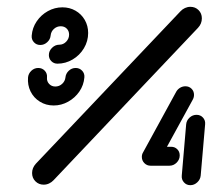

<svg xmlns="http://www.w3.org/2000/svg" viewBox="-20 -540 641 563"><path d="M201.9 -340.7Q213.3 -340.7 220.9 -332.6Q228.5 -324.4 227.4 -313Q225.6 -290.4 212.8 -271.7Q200 -253 180 -241.9Q160 -230.7 137.4 -230.7Q114.8 -230.7 96.9 -241.9Q78.9 -253 69.6 -271.9Q60.4 -290.7 62.2 -313Q63.3 -324.4 72 -332.6Q80.7 -340.7 92.2 -340.7Q103.7 -340.7 111.3 -332.6Q118.9 -324.4 117.8 -313Q116.7 -301.9 123.9 -294.1Q131.1 -286.3 142.2 -286.3Q153.7 -286.3 162.2 -294.1Q170.7 -301.9 171.9 -313Q173 -324.4 181.7 -332.6Q190.4 -340.7 201.9 -340.7ZM98.1 -408.1Q86.7 -408.1 79.3 -416.3Q71.9 -424.4 73 -435.9Q74.8 -458.5 87.6 -477.4Q100.4 -496.3 120.4 -507.4Q140.4 -518.5 163 -518.5Q184.1 -518.5 201.3 -508.7Q218.5 -498.9 228.5 -481.7Q238.5 -464.4 238.5 -443.3Q238.5 -419.3 226.1 -398.5Q213.7 -377.8 193 -365.6Q172.2 -353.3 148.5 -353.3Q137.8 -353.3 130.6 -360.6Q123.3 -367.8 123.3 -378.5Q123.3 -390.7 132.6 -399.8Q141.9 -408.9 153.7 -408.9Q165.6 -408.9 174.1 -417.8Q182.6 -426.7 182.6 -438.5Q182.6 -449.3 175.7 -456.1Q168.9 -463 158.1 -463Q146.7 -463 138.1 -455.2Q129.6 -447.4 128.5 -435.9Q127.4 -424.4 118.5 -416.3Q109.6 -408.1 98.1 -408.1ZM538.1 -520Q552.6 -520 562.2 -510.4Q571.9 -500.7 571.9 -486.3Q571.9 -470.4 560.7 -458.5L137 -11.5Q131.5 -5.6 123.9 -2Q116.3 1.5 108.1 1.5Q93.7 1.5 83.9 -8.3Q74.1 -18.1 74.1 -32.6Q74.1 -47.8 85.2 -60L509.3 -507Q514.8 -513 522.4 -516.5Q530 -520 538.1 -520ZM507 -84.4Q507 -72.2 498 -63.1Q488.9 -54.1 477 -54.1H421.1L425.9 -109.6H481.9Q492.6 -109.6 499.8 -102.4Q507 -95.2 507 -84.4ZM556.3 -203.3Q567.8 -203.3 575.2 -195.2Q582.6 -187 581.5 -175.6L568.5 -25.2Q567.4 -13.7 558.5 -5.4Q549.6 3 538.1 3Q526.7 3 519.3 -5.4Q511.9 -13.7 513 -25.2L525.9 -175.6Q527 -187 535.9 -195.2Q544.8 -203.3 556.3 -203.3ZM421.5 -54.1Q410.7 -54.1 403.3 -61.7Q395.9 -69.3 395.9 -80Q395.9 -87.4 399.6 -93.3L497 -271.5Q501.1 -278.5 508.3 -282.8Q515.6 -287 523.7 -287Q534.4 -287 541.7 -279.8Q548.9 -272.6 548.9 -261.9Q548.9 -254.1 544.8 -247L448.1 -70.4Q444.1 -63 436.9 -58.5Q429.6 -54.1 421.5 -54.1Z"/></svg>

Font: 26F Galaxy Sans Black
Style: Italic
Weight: 900
Italic angle: -5°
Designer: C₂₉H₂₅N₃O₅
Version: Version 1.200